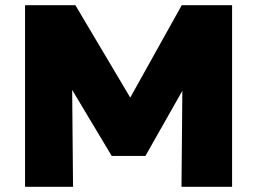

<svg xmlns="http://www.w3.org/2000/svg" viewBox="-20 -720 991 740"><path d="M76.5 0V-700H270.5L523.5 -274L442.5 -273L680.5 -700H874.5V0H679.5L683.5 -446L718.5 -433L540.5 -119H410.5L222.5 -433L257.5 -446L261.5 0Z"/></svg>

Font: Geologica Roman Black
Style: Regular
Weight: 900
Designer: Sindre Bremnes, Frode Helland
Foundry: Monokrom Skriftforlag AS
Version: Version 1.010;gftools[0.9.28]